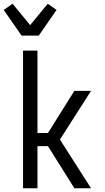

<svg xmlns="http://www.w3.org/2000/svg" viewBox="-43 -1005 563 1025"><path d="M354 0 213 -225H157V0H80V-735H157V-295H213L354 -520H443L277 -260L443 0ZM72 -815 -23 -952 24 -985 118 -871 212 -985 259 -952 164 -815Z"/></svg>

Font: HulyMono
Style: Regular
Weight: 400
Monospace: yes
Designer: Belleve Invis
Foundry: Belleve Invis
Version: Version 33.2.5; ttfautohint (v1.8.4)